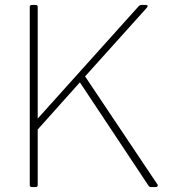

<svg xmlns="http://www.w3.org/2000/svg" viewBox="-20 -754 705 774"><path d="M108 0Q100 0 100 -8V-726Q100 -734 108 -734H124Q132 -734 132 -726V-276L540 -730Q544 -734 550 -734H569Q574 -734 575 -731Q576 -728 573 -724L323 -446L615 -10Q616 -9 616 -6Q616 -4 614 -2Q612 0 609 0H588Q582 0 579 -5L302 -422L132 -232V-8Q132 0 124 0Z"/></svg>

Font: LINE Seed Sans KR Thin
Style: Regular
Weight: 250
Designer: LINE BX Design & Sandoll Inc & Dalton Maag Ltd
Foundry: Sandoll Inc.
Version: Version 1.000